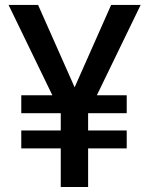

<svg xmlns="http://www.w3.org/2000/svg" viewBox="-20 -747 596 767"><path d="M132.1 -727.3 306.1 -335.2 226.2 -290.1 14.2 -727.3ZM250.7 -336.3 424 -727.3H541.9L329.9 -290.1ZM332 -382.5V0H222.7V-382.5ZM486.2 -366.5V-294.7H65V-366.5ZM486.2 -225.9V-154.1H65V-225.9Z"/></svg>

Font: InterMG Medium
Style: Regular
Weight: 500
Designer: Rasmus Andersson
Foundry: rsms
Version: Version 3.019;December 26, 2023;FontCreator 15.0.0.2955 64-b